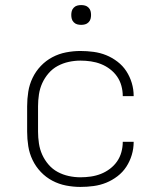

<svg xmlns="http://www.w3.org/2000/svg" viewBox="-20 -729 640 757"><path d="M297 8Q269 8 240.5 2.5Q212 -3 186.5 -16.5Q161 -30 141 -51Q121 -72 108.5 -98Q96 -124 91.5 -152.5Q87 -181 87 -210V-310Q87 -339 91.5 -367.5Q96 -396 108.5 -422Q121 -448 141 -469Q161 -490 186.5 -503.5Q212 -517 240.5 -522.5Q269 -528 297 -528Q323 -528 349 -524.5Q375 -521 398.5 -511.5Q422 -502 443 -486Q464 -470 478 -448.5Q492 -427 499.5 -402Q507 -377 507 -351V-350H464V-351Q464 -371 458.5 -391Q453 -411 441.5 -427.5Q430 -444 413.5 -456.5Q397 -469 378 -476.5Q359 -484 338.5 -487Q318 -490 297 -490Q274 -490 251 -485Q228 -480 207.5 -469Q187 -458 171.5 -440Q156 -422 146.5 -401Q137 -380 133.5 -356.5Q130 -333 130 -310V-210Q130 -187 133.5 -163.5Q137 -140 146.5 -119Q156 -98 171.5 -80Q187 -62 207.5 -51Q228 -40 251 -35Q274 -30 297 -30Q318 -30 338.5 -33Q359 -36 378 -43.5Q397 -51 413.5 -63.5Q430 -76 441.5 -92.5Q453 -109 458.5 -129Q464 -149 464 -169V-170H507V-169Q507 -143 499.5 -118Q492 -93 478 -71.5Q464 -50 443 -34Q422 -18 398.5 -8.5Q375 1 349 4.5Q323 8 297 8ZM300 -631Q292 -631 284.5 -633Q277 -635 271 -641Q265 -647 263 -654.5Q261 -662 261 -670Q261 -678 263 -685.5Q265 -693 271 -699Q277 -705 284.5 -707Q292 -709 300 -709Q308 -709 315.5 -707Q323 -705 329 -699Q335 -693 337 -685.5Q339 -678 339 -670Q339 -662 337 -654.5Q335 -647 329 -641Q323 -635 315.5 -633Q308 -631 300 -631Z"/></svg>

Font: Iosevka Aile Extralight
Style: Regular
Weight: 200
Designer: Belleve Invis
Foundry: Belleve Invis
Version: Version 31.1.0; ttfautohint (v1.8.4)